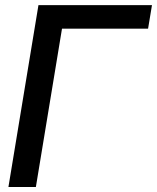

<svg xmlns="http://www.w3.org/2000/svg" viewBox="-20 -748 628 768"><path d="M587.9 -727.5 572.3 -633.3H228L123.5 0H13.7L133.8 -727.5Z"/></svg>

Font: Inter Tight Medium
Style: Italic
Weight: 500
Italic angle: -9.39999°
Designer: Rasmus Andersson
Foundry: rsms
Version: Version 3.004